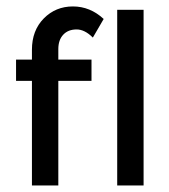

<svg xmlns="http://www.w3.org/2000/svg" viewBox="-20 -565 516 585"><path d="M157.7 -383.5H258.8V-318.6H157.7V0H77.3V-318.6H28.9V-383.5H77.3V-413.4Q77.3 -472.2 113.4 -508.8Q149.5 -545.4 202.1 -545.4Q254.6 -545.4 295.9 -507.2L262.9 -450.5Q238.1 -475.3 213.4 -475.3Q187.6 -475.3 172.7 -459.3Q157.7 -443.3 157.7 -415.5ZM417.5 0H337.1V-535.1H417.5Z"/></svg>

Font: NATS
Style: Regular
Weight: 400
Designer: Purushoth Kumar Guthula
Foundry: Silicon Andhra, USA.
Version: Version 1.0.4; ttfautohint (v1.2.25-373a) -l 7 -r 28 -G 50 -